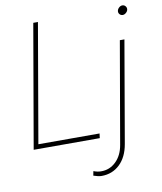

<svg xmlns="http://www.w3.org/2000/svg" viewBox="-99 -800 919 1091"><g transform="rotate(-10 360.5 -254.0)"><path d="M75.2 -26.4H428.2L424.8 0H43.5L166.5 -710.9H193.4ZM660.2 -528.3 559.1 57.6Q546.4 131.3 503.4 172.4Q460.4 213.4 398.4 213.4Q379.9 213.4 351.6 203.6L356.4 178.2Q379.4 187 398.9 187Q448.7 188 485.4 152.8Q522 117.7 532.2 57.6L633.8 -528.3ZM651.9 -694.3Q653.3 -704.1 662.4 -712.4Q671.4 -720.7 681.6 -720.7Q692.9 -720.7 700 -711.9Q707 -703.1 705.1 -692.4Q703.6 -682.6 694.3 -674.6Q685.1 -666.5 674.8 -666.5Q663.6 -667 656.7 -675.3Q649.9 -683.6 651.9 -694.3Z"/></g></svg>

Font: Roboto Thin
Style: Italic
Weight: 250
Italic angle: -12°
Designer: Google
Version: Version 2.134; 2016